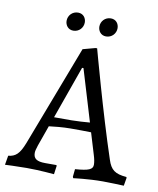

<svg xmlns="http://www.w3.org/2000/svg" viewBox="-105 -878 788 958"><g transform="rotate(10 289.5 -399.0)"><path d="M204 -715C233 -715 254 -738 254 -765C254 -787 240 -808 213 -808C184 -808 163 -785 163 -758C163 -737 177 -715 204 -715ZM370 -715C399 -715 420 -738 420 -765C420 -787 406 -808 379 -808C350 -808 329 -785 329 -758C329 -737 343 -715 370 -715ZM332 10C332 10 404 0 481 0C515 0 587 3 587 3L594 -38L592 -42C534 -47 512 -63 496 -113C421 -338 337 -649 337 -649H329L266 -632L71 -121C49 -65 30 -48 -7 -44L-15 3C-15 3 47 0 95 0C161 0 234 7 234 7L240 -36L238 -40H181C139 -40 121 -52 121 -81C121 -90 124 -102 130 -120L167 -224C190 -227 237 -232 276 -232C304 -232 356 -232 380 -231L413 -122C419 -103 422 -87 422 -74C422 -50 402 -41 333 -36L329 3ZM185 -273 280 -540H287L366 -278C343 -276 300 -273 273 -273Z"/></g></svg>

Font: Alegreya SC
Style: Regular
Weight: 400
Designer: Juan Pablo del Peral
Foundry: Huerta Tipografica
Version: Version 2.007;PS 002.007;hotconv 1.0.88;makeotf.lib2.5.64775